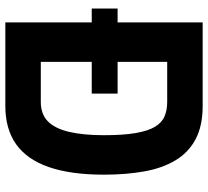

<svg xmlns="http://www.w3.org/2000/svg" viewBox="-50 -730 780 720"><g transform="rotate(90 340.0 -370.0)"><path d="M12 -324V-421H331V-324ZM64 0V-740H377Q452 -740 502 -713.5Q552 -687 581.5 -637.5Q611 -588 623 -520Q635 -452 635 -370Q635 -245 606.5 -163Q578 -81 521 -40.5Q464 0 377 0ZM212 -133H362Q408 -133 435 -159.5Q462 -186 474.5 -239Q487 -292 487 -370Q487 -442 479 -488.5Q471 -535 455.5 -561Q440 -587 416.5 -597Q393 -607 362 -607H212Z"/></g></svg>

Font: Exo Thin
Style: Bold
Weight: 700
Version: Version 2.000